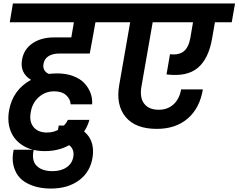

<svg xmlns="http://www.w3.org/2000/svg" viewBox="-20 -760 1372 1104"><path d="M494.1 -70.8Q473.1 6.8 403.8 57.9Q334.5 108.9 237.8 108.9Q165 108.9 113.8 78.1Q62.5 47.4 41.5 -5.9Q20.5 -59.1 32.2 -125Q53.2 -243.2 158.2 -300.8Q92.8 -340.8 106.9 -418Q117.7 -477.5 167.2 -511.2Q216.8 -544.9 291 -544.9H390.1L404.8 -631.8H36.1L54.2 -740.2H681.2L662.1 -631.8H528.8L513.2 -544.9L496.1 -452.1H318.8Q284.7 -452.1 260 -437.7Q235.4 -423.3 230 -392.1Q226.6 -372.1 234.9 -357.2Q243.2 -342.3 261.2 -335Q285.6 -337.9 309.1 -337.9Q360.8 -337.9 401.6 -322.3Q442.4 -306.6 466.1 -280.8Q489.7 -254.9 501 -223.9Q512.2 -192.9 509.8 -160.2H386.2Q384.8 -190.4 360.4 -212.6Q335.9 -234.9 291 -234.9Q240.2 -234.9 202.9 -201.4Q165.5 -168 157.2 -116.2Q146.5 -63 172.1 -30.5Q197.8 2 250 2Q292.5 2 324.7 -19.5Q356.9 -41 370.1 -70.8Z M272.9 324.2Q233.9 324.2 199.2 316.7Q164.6 309.1 133.8 292.5Q103 275.9 83.7 249.8Q64.5 223.6 56.4 186.5Q48.3 149.4 58.6 101.1H173.8Q160.2 163.1 190.9 193.6Q221.7 224.1 281.7 224.1Q331.1 224.1 363.3 201.9Q395.5 179.7 401.9 140.1Q407.2 106.9 388.7 85Q370.1 63 330.6 63H298.8L317.9 -38.1H348.6Q435.5 -38.1 479.7 11.5Q523.9 61 512.7 142.1Q500.5 227.1 436 275.6Q371.6 324.2 272.9 324.2Z M619.6 -631.8 637.7 -740.2H1331.5L1312.5 -631.8H1215.8L1199.7 -539.1Q1179.7 -422.4 1117.4 -369.9Q1055.2 -317.4 937.5 -332L957.5 -448.2Q1008.8 -442.4 1036.9 -465.1Q1064.9 -487.8 1074.7 -543L1089.8 -631.8H857.9L793.9 -266.1Q781.7 -200.7 808.3 -164.8Q835 -128.9 892.6 -128.9Q943.8 -128.9 977.8 -159.9Q1011.7 -190.9 1021.5 -246.1H1146.5Q1128.4 -137.7 1059.3 -78.4Q990.2 -19 881.8 -19Q758.3 -19 701.9 -87.9Q645.5 -156.7 665.5 -271L728.5 -631.8Z"/></svg>

Font: SVN-Poppins SemiBold
Style: Italic
Weight: 600
Italic angle: -10°
Designer: Ninad Kale (Devanagari), Jonny Pinhorn (Latin)
Foundry: Indian Type Foundry
Version: Version 3.002 2017